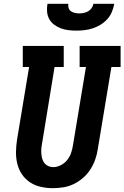

<svg xmlns="http://www.w3.org/2000/svg" viewBox="-20 -975 650 1003"><path d="M256 8Q224 8 193 1Q162 -6 137 -22.5Q112 -39 95 -64Q78 -89 70.5 -119Q63 -149 63.5 -181Q64 -213 69 -245L132 -625H99V-735H313V-625H265L200 -227Q197 -213 196 -199Q195 -185 196 -172Q197 -159 200.5 -146Q204 -133 212 -123Q220 -113 232 -107.5Q244 -102 258 -102Q278 -102 297.5 -112Q317 -122 330.5 -138.5Q344 -155 351 -175Q358 -195 361 -215L429 -625H396V-735H610V-625H562L491 -197Q487 -169 477.5 -142Q468 -115 452.5 -90.5Q437 -66 414 -46Q391 -26 365 -13.5Q339 -1 311 3.5Q283 8 256 8ZM379 -815Q358 -815 337.5 -817.5Q317 -820 298 -827Q279 -834 263 -846Q247 -858 237.5 -875Q228 -892 226 -913Q224 -934 228 -955H337Q335 -944 338.5 -933Q342 -922 351 -916Q360 -910 371.5 -907.5Q383 -905 394 -905Q406 -905 418 -907.5Q430 -910 440.5 -916Q451 -922 458.5 -932.5Q466 -943 468 -955H577Q573 -934 564.5 -913Q556 -892 540.5 -875Q525 -858 505.5 -846Q486 -834 464.5 -827Q443 -820 421.5 -817.5Q400 -815 379 -815Z"/></svg>

Font: Iosevka Etoile XBdObl
Style: Regular
Weight: 800
Italic angle: -9°
Designer: Belleve Invis
Foundry: Belleve Invis
Version: Version 15.5.2; ttfautohint (v1.8.4)